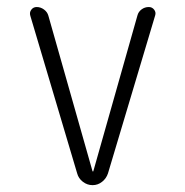

<svg xmlns="http://www.w3.org/2000/svg" viewBox="-20 -540 540 560"><path d="M205.1 -34.2 68.4 -494.1Q65.4 -503.9 71.3 -511.7Q77.1 -519.5 86.9 -519.5Q98.6 -519.5 108.4 -512.2Q118.2 -504.9 121.1 -494.1L250 -40H251H252L380.9 -495.1Q383.8 -505.9 393.1 -512.7Q402.3 -519.5 414.1 -519.5Q423.8 -519.5 429.7 -511.7Q435.5 -503.9 432.6 -495.1L294.9 -34.2Q290 -19.5 277.8 -9.8Q265.6 0 250 0Q234.4 0 221.7 -9.8Q209 -19.5 205.1 -34.2Z"/></svg>

Font: Rounded Mgen+ 2m light
Style: Regular
Weight: 200
Designer: [Source Han Sans]
Ryoko NISHIZUKA  (kana & ideographs); Paul D. Hunt (Latin, Greek & Cyrillic); Wenlong ZHANG  (bopomofo
Version: Version 1.059.20150602